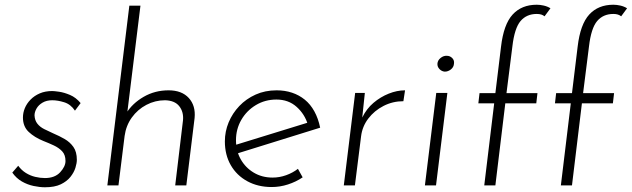

<svg xmlns="http://www.w3.org/2000/svg" viewBox="-20 -784 2672 812"><path d="M170 8Q148 8 122 2.5Q96 -3 72.5 -16.5Q49 -30 32 -54L57 -83Q71 -64 89.5 -52.5Q108 -41 129 -36Q150 -31 170 -31Q212 -31 234.5 -55.5Q257 -80 257 -103Q257 -129 243 -144Q229 -159 207.5 -169Q186 -179 163 -188Q126 -203 101.5 -226Q77 -249 77 -287Q77 -307 85 -326.5Q93 -346 109 -362.5Q125 -379 148 -389Q171 -399 201 -399Q209 -399 230 -396Q251 -393 276 -382.5Q301 -372 321 -348L297 -316Q279 -343 251.5 -351.5Q224 -360 201 -360Q177 -360 160 -350Q143 -340 134.5 -325Q126 -310 126 -296Q127 -275 138 -261Q149 -247 167 -238Q185 -229 205 -220Q231 -209 253.5 -196Q276 -183 290.5 -162.5Q305 -142 305 -108Q305 -94 299 -74.5Q293 -55 278 -36Q263 -17 237 -4.5Q211 8 170 8Z M514 -305Q540 -347 587.5 -374.5Q635 -402 693 -402Q749 -402 778.5 -369.5Q808 -337 803 -285L768 0H721L754 -276Q757 -311 738 -335Q719 -359 678 -360Q636 -360 599 -340.5Q562 -321 537.5 -287Q513 -253 507 -209L481 0H434L527 -760H574L516 -289Z M1133 -33Q1162 -33 1190 -43Q1218 -53 1240 -70L1260 -34Q1232 -15 1198 -4Q1164 7 1129 7Q1071 7 1026 -17.5Q981 -42 956 -85.5Q931 -129 931 -186Q931 -228 947 -266.5Q963 -305 992 -335.5Q1021 -366 1061 -384Q1101 -402 1150 -402Q1185 -402 1215 -392Q1245 -382 1269 -362.5Q1293 -343 1309.5 -313Q1326 -283 1334 -244L977 -133L969 -169L1300 -271L1282 -257Q1269 -301 1234.5 -332Q1200 -363 1149 -363Q1101 -363 1062 -339.5Q1023 -316 1000.5 -277Q978 -238 978 -191Q978 -146 998 -110.5Q1018 -75 1053 -54Q1088 -33 1133 -33Z M1523 -391 1512 -287Q1530 -324 1559.5 -349Q1589 -374 1624 -388Q1659 -402 1693 -402L1686 -356Q1641 -356 1602 -336Q1563 -316 1537.5 -282.5Q1512 -249 1507 -207L1481 0H1434L1482 -391Z M1825 -391H1872L1824 0H1777ZM1830 -515Q1831 -529 1843.5 -539Q1856 -549 1870 -548Q1883 -548 1892.5 -538.5Q1902 -529 1900 -515Q1899 -500 1887 -490.5Q1875 -481 1861 -481Q1848 -482 1838.5 -492Q1829 -502 1830 -515Z M2028 0 2070 -347H2003L2008 -390H2075L2099 -587Q2110 -681 2148 -722.5Q2186 -764 2250 -764Q2264 -764 2279.5 -760.5Q2295 -757 2308 -749L2283 -715Q2277 -720 2269 -722.5Q2261 -725 2250 -725Q2207 -725 2181.5 -695Q2156 -665 2147 -588L2122 -390H2253L2248 -347H2117L2075 0Z M2352 0 2394 -347H2327L2332 -390H2399L2423 -587Q2434 -681 2472 -722.5Q2510 -764 2574 -764Q2588 -764 2603.5 -760.5Q2619 -757 2632 -749L2607 -715Q2601 -720 2593 -722.5Q2585 -725 2574 -725Q2531 -725 2505.5 -695Q2480 -665 2471 -588L2446 -390H2577L2572 -347H2441L2399 0Z"/></svg>

Font: Josefin Sans Thin Light
Style: Italic
Weight: 300
Italic angle: -7°
Version: Version 2.000